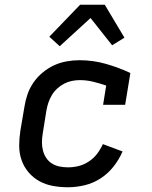

<svg xmlns="http://www.w3.org/2000/svg" viewBox="-20 -782 640 810"><path d="M267 8Q235 8 204 2.5Q173 -3 146.5 -17.5Q120 -32 100.5 -55Q81 -78 71 -106.5Q61 -135 61 -167Q61 -199 66 -231L83 -331Q87 -358 96 -384Q105 -410 121 -433.5Q137 -457 160 -476Q183 -495 208 -506.5Q233 -518 260.5 -523Q288 -528 315 -528Q373 -528 427 -512.5Q481 -497 530 -474L508 -340H415L428 -421Q402 -430 374 -437Q346 -444 316 -444Q300 -444 283 -440.5Q266 -437 250.5 -429Q235 -421 221.5 -408.5Q208 -396 199 -381Q190 -366 184.5 -350Q179 -334 176 -317L160 -217Q157 -199 157 -181Q157 -163 161.5 -146Q166 -129 175.5 -115Q185 -101 199.5 -92Q214 -83 231.5 -79.5Q249 -76 267 -76Q289 -76 311.5 -81.5Q334 -87 354.5 -100.5Q375 -114 389.5 -133Q404 -152 414 -174L497 -143Q483 -110 459.5 -80Q436 -50 404.5 -29.5Q373 -9 337 -0.5Q301 8 267 8ZM232 -587 188 -627 318 -762H422L505 -623L453 -591L362 -706Z"/></svg>

Font: Iosevka Etoile Medium
Style: Italic
Weight: 500
Italic angle: -9°
Designer: Belleve Invis
Foundry: Belleve Invis
Version: Version 22.1.2; ttfautohint (v1.8.4)